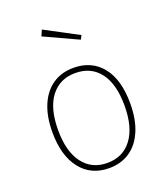

<svg xmlns="http://www.w3.org/2000/svg" viewBox="-142 -865 844 973"><g transform="rotate(-20 280.5 -378.5)"><path d="M281 -530Q379 -530 435 -460.5Q491 -391 491 -262Q491 -177 465 -115.5Q439 -54 391.5 -22Q344 10 280 10Q182 10 126 -61.5Q70 -133 70 -259Q70 -344 96 -405Q122 -466 169.5 -498Q217 -530 281 -530ZM281 -502Q197 -502 149 -439.5Q101 -377 101 -259Q101 -144 148.5 -81Q196 -18 280 -18Q364 -18 412 -81.5Q460 -145 460 -262Q460 -378 413 -440Q366 -502 281 -502ZM198 -767 377 -672 366 -651 184 -735Z"/></g></svg>

Font: Firava
Style: Regular
Weight: 400
Designer: Carrois Corporate & Edenspiekermann AG
Foundry: Greg Finn Gibson
Version: Version 5.000